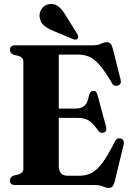

<svg xmlns="http://www.w3.org/2000/svg" viewBox="-20 -927 654 962"><path d="M30 -677.5Q30 -700 55.5 -700H446Q471 -700 486.5 -707.8Q502 -715.5 515 -715.5Q527.5 -715.5 534.2 -707.5Q541 -699.5 546 -680L584.5 -527Q590 -503.5 569.5 -498Q548 -492.5 538.5 -515Q504 -573 477.8 -602.8Q451.5 -632.5 426.5 -643Q401.5 -653.5 370.5 -653.5H274.5V-383H357Q388.5 -383 404.2 -397.8Q420 -412.5 426.5 -452Q432.5 -471.5 447.5 -472Q463.5 -472.5 468 -452.5L511.5 -292.5Q517 -268.5 500 -262.5Q483.5 -257 471.5 -273.5Q445 -311 424 -323.8Q403 -336.5 366.5 -336.5H274.5V-95Q274.5 -46.5 319.5 -46.5H379.5Q410.5 -46.5 437.2 -59.8Q464 -73 491.8 -109.5Q519.5 -146 554.5 -216Q563.5 -238 584 -233Q605.5 -228.5 599 -200.5L555.5 -20.5Q551 -1.5 544.2 6.5Q537.5 14.5 524 14.5Q511.5 14.5 495.5 7.2Q479.5 0 453.5 0H55.5Q30 0 30 -22.5Q30 -39.5 47.5 -47L74.5 -53.5Q97 -61.5 97 -81V-619Q97 -638.5 74.5 -646.5L47.5 -653Q30 -660.5 30 -677.5ZM309 -850 366.5 -758Q370 -751.5 371.5 -745.5Q373 -739.5 369.5 -734Q365.5 -729 358.8 -728.5Q352 -728 346 -731L249 -771.5Q220 -783 201.2 -798.5Q182.5 -814 178.5 -841.5Q175.5 -861.5 188.2 -881.8Q201 -902 226 -906Q251.5 -911 271.8 -895.2Q292 -879.5 309 -850Z"/></svg>

Font: Fraunces 144pt Soft
Style: Bold
Weight: 700
Version: Version 1.000;[0bf87f6ff]